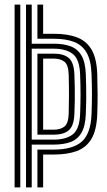

<svg xmlns="http://www.w3.org/2000/svg" viewBox="-20 -820 469 840"><path d="M43.9 0V-800H68.8V0ZM93.8 0V-800H118.8V-628.8H215.4Q258.2 -628.8 288.7 -617.5Q319.3 -606.2 336.4 -577.2Q353.4 -548.3 355.4 -495.4Q356.5 -467.4 357 -439.7Q357.5 -412 357.2 -382.7Q356.8 -353.4 355.4 -320.7Q353.3 -268 336.3 -239Q319.3 -210 288.7 -198.7Q258.1 -187.4 215.2 -187.4H118.8V0ZM143.7 0V-165.6H215.2Q298.6 -165.6 337.9 -200.6Q377.1 -235.5 380.4 -319.9Q382.2 -365.4 382.3 -406.3Q382.4 -447.3 380.4 -496.2Q378.3 -556.2 358.8 -589.8Q339.3 -623.3 303.3 -636.9Q267.4 -650.5 215.4 -650.5H143.7V-800H168.7V-672.2H215.4Q275.9 -672.2 317.3 -656.4Q358.7 -640.5 380.9 -602.3Q403 -564.2 405.4 -497Q406.9 -447.5 407 -406.2Q407.1 -364.9 405.4 -319.1Q402.8 -251.1 380.4 -213Q357.9 -175 316.5 -159.4Q275.1 -143.9 215.2 -143.9H168.7V0ZM118.8 -209.1H215.2Q268.2 -209.1 298.1 -231.9Q328 -254.7 330.5 -321.7Q332.3 -366.4 332.4 -406.7Q332.4 -447 330.5 -494.6Q328 -561.3 298.1 -584.2Q268.3 -607 215.4 -607H118.8ZM143.7 -230.8V-585.3H215.4Q258.3 -585.3 280.9 -566.2Q303.6 -547.2 305.5 -493.6Q306.8 -462.9 307.2 -435.3Q307.6 -407.7 307.2 -380.3Q306.8 -353 305.5 -322.5Q303.5 -269.5 281 -250.1Q258.6 -230.8 215.2 -230.8ZM168.7 -252.6H215.2Q244.6 -252.6 261.9 -266.4Q279.3 -280.3 280.6 -323.3Q281.5 -360.1 281.7 -402.3Q281.9 -444.5 280.6 -492.8Q279.4 -536.1 262 -549.9Q244.6 -563.6 215.4 -563.6H168.7Z"/></svg>

Font: Big Shoulders Inline Thin
Style: Regular
Weight: 100
Designer: Patric King
Foundry: XO Type Co
Version: Version 2.002